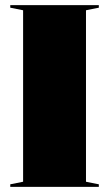

<svg xmlns="http://www.w3.org/2000/svg" viewBox="-20 -728 425 748"><path d="M365 -708V-698L315 -688V-20L365 -10V0H20V-10L70 -20V-688L20 -698V-708Z"/></svg>

Font: Kalnia
Style: Bold
Weight: 700
Designer: Frida Medrano
Foundry: Frida Medrano
Version: Version 1.105